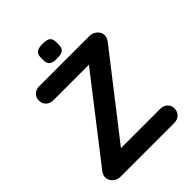

<svg xmlns="http://www.w3.org/2000/svg" viewBox="-240 -982 1106 1106"><g transform="rotate(-45 312.5 -429.5)"><path d="M122 -700C87 -700 61 -677 61 -643C61 -608 87 -585 122 -585H411L32 -97C23 -85 18 -72 18 -59C18 -29 47 0 82 0H521C556 0 582 -24 582 -58C582 -93 556 -115 521 -115H202L582 -603C591 -615 596 -628 596 -641C596 -677 560 -700 531 -700ZM370 -790V-809C370 -847 354 -859 306 -859C264 -859 244 -847 244 -809V-790C244 -753 261 -740 305 -740C351 -740 370 -751 370 -790Z"/></g></svg>

Font: Hotpoint
Style: Bold
Weight: 700
Designer: Andrew Paglinawan, Luciano Perondi, Riccardo Olocco
Foundry: CAST Cooperativa Anonima Servizi Tipografici
Version: Version 1.000;PS 2.1;hotconv 16.6.51;makeotf.lib2.5.65220